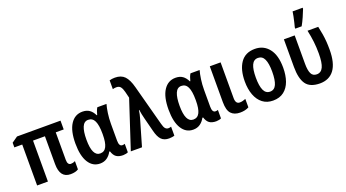

<svg xmlns="http://www.w3.org/2000/svg" viewBox="-57 -1371 3550 1970"><g transform="rotate(-20 1717.5 -386.0)"><path d="M496 -90Q521 -90 544 -102V-12Q512 9 458 9Q342 9 342 -144V-447H212V0H94V-447H8V-498L72 -543H547V-447H460V-147Q460 -117 470 -103.5Q480 -90 496 -90Z M780 10Q701 10 655.5 -62Q610 -134 610 -269Q610 -407 657.5 -480Q705 -553 788 -553Q834 -553 864.5 -531.5Q895 -510 915 -468H920Q925 -489 932.5 -509Q940 -529 949 -543H1049Q1038 -506 1030 -450Q1022 -394 1022 -335V-152Q1022 -89 1058 -89Q1072 -89 1085 -94V-2Q1079 3 1061 6.5Q1043 10 1031 10Q984 10 957 -9Q930 -28 916 -73H908Q888 -35 856 -12.5Q824 10 780 10ZM816 -87Q863 -87 884.5 -130.5Q906 -174 906 -262V-270Q906 -363 884.5 -408.5Q863 -454 815 -454Q771 -454 750.5 -406Q730 -358 730 -268Q730 -87 816 -87Z M1117 0 1289 -524 1272 -593Q1263 -629 1248 -649Q1233 -669 1202 -669Q1180 -669 1162 -663V-759Q1187 -767 1221 -767Q1289 -767 1326.5 -728Q1364 -689 1387 -601L1505 -160Q1515 -120 1528.5 -105.5Q1542 -91 1561 -91Q1577 -91 1592 -97V1Q1582 5 1565 7.5Q1548 10 1533 10Q1479 10 1449 -21Q1419 -52 1402 -122L1364 -270Q1357 -295 1352 -321.5Q1347 -348 1344 -370H1340Q1335 -328 1323 -289L1239 0Z M1797 10Q1718 10 1672.5 -62Q1627 -134 1627 -269Q1627 -407 1674.5 -480Q1722 -553 1805 -553Q1851 -553 1881.5 -531.5Q1912 -510 1932 -468H1937Q1942 -489 1949.5 -509Q1957 -529 1966 -543H2066Q2055 -506 2047 -450Q2039 -394 2039 -335V-152Q2039 -89 2075 -89Q2089 -89 2102 -94V-2Q2096 3 2078 6.5Q2060 10 2048 10Q2001 10 1974 -9Q1947 -28 1933 -73H1925Q1905 -35 1873 -12.5Q1841 10 1797 10ZM1833 -87Q1880 -87 1901.5 -130.5Q1923 -174 1923 -262V-270Q1923 -363 1901.5 -408.5Q1880 -454 1832 -454Q1788 -454 1767.5 -406Q1747 -358 1747 -268Q1747 -87 1833 -87Z M2295 -543V-153Q2295 -89 2340 -89Q2357 -89 2374 -93.5Q2391 -98 2405 -104V-12Q2366 10 2309 10Q2245 10 2211 -26.5Q2177 -63 2177 -152V-543Z M2880 -273Q2880 -190 2857.5 -126.5Q2835 -63 2788 -26.5Q2741 10 2669 10Q2602 10 2555.5 -26Q2509 -62 2485 -126Q2461 -190 2461 -273Q2461 -402 2513.5 -477.5Q2566 -553 2671 -553Q2766 -553 2823 -481Q2880 -409 2880 -273ZM2581 -272Q2581 -181 2602.5 -134Q2624 -87 2671 -87Q2718 -87 2739 -134Q2760 -181 2760 -273Q2760 -363 2738.5 -409Q2717 -455 2670 -455Q2623 -455 2602 -409Q2581 -363 2581 -272Z M3180 9Q3072 8 3029 -54Q2986 -116 2986 -241V-543H3104V-232Q3104 -163 3121 -126.5Q3138 -90 3182 -90Q3229 -90 3251 -136.5Q3273 -183 3273 -285Q3273 -351 3266 -412.5Q3259 -474 3244 -543H3361Q3372 -493 3378.5 -452.5Q3385 -412 3388 -372.5Q3391 -333 3391 -284Q3391 -137 3337 -64Q3283 9 3180 9ZM3133 -606V-620Q3138 -637 3145.5 -669Q3153 -701 3159.5 -732.5Q3166 -764 3168 -782H3278V-770Q3264 -734 3244.5 -689.5Q3225 -645 3203 -606Z"/></g></svg>

Font: Avrile Sans Condensed SemiBold
Style: Regular
Weight: 600
Width: 3
Designer: Monotype Design Team
Foundry: Monotype Imaging Inc.
Version: Version 2.001;September 10, 2019;FontCreator 11.5.0.2425 64-